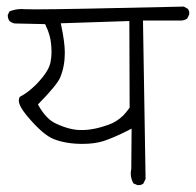

<svg xmlns="http://www.w3.org/2000/svg" viewBox="-20 -572 589 577"><path d="M222.2 -181.2Q189.9 -181.2 147.9 -200.7Q120.1 -213.4 97.2 -252.4L94.2 -258.3Q152.3 -317.4 161.1 -339.8Q174.8 -372.6 174.8 -413.6Q174.8 -443.8 164.6 -492.7L162.6 -502L368.7 -508.8L369.6 -248.5Q361.8 -237.8 357.4 -232.9Q353 -228 351.1 -225.6Q330.1 -205.1 305.2 -196.8Q282.7 -189 268.3 -186Q253.9 -183.1 244.1 -182.1Q234.4 -181.2 222.2 -181.2ZM532.2 -552.2Q173.3 -543.9 87.4 -543.9Q59.6 -543.9 54.4 -544.4Q49.3 -544.9 44.4 -544.9Q27.8 -544.9 8.8 -538.1L3.4 -527.3Q3.4 -526.4 3.4 -525.9Q3.4 -515.1 8.8 -508.8Q15.6 -502.9 24.4 -501.5L115.7 -499.5L117.7 -494.6Q131.3 -467.3 133.8 -437.5Q134.8 -427.2 134.8 -413.8Q134.8 -400.4 131.8 -384.8Q126 -356 87.4 -316.9Q63 -293 40 -281.2Q36.6 -276.9 36.6 -270Q36.6 -253.4 60.1 -225.1Q109.4 -166 142.1 -153.8Q178.7 -139.6 227.5 -139.6Q263.7 -139.6 290.5 -147.9Q321.8 -158.2 363.3 -179.2L375.5 -185.5L374.5 -64Q373 -57.1 373 -50.8Q373 -34.7 380.9 -21L392.1 -16.1Q394 -15.6 396.5 -15.6Q404.3 -15.6 410.6 -20L417.5 -34.2L409.7 -510.3H525.9Q535.2 -511.2 542.5 -516.1L548.3 -527.8Q548.8 -529.8 548.8 -532.7Q548.8 -540.5 543.9 -545.9Z"/></svg>

Font: NaikaiFont
Style: Light
Weight: 300
Version: Version 1.89